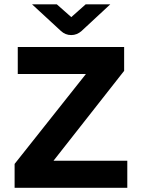

<svg xmlns="http://www.w3.org/2000/svg" viewBox="-20 -891 672 911"><path d="M49.3 0V-113.2L387.6 -539.8H64.3V-668H569V-554.8L233.8 -128.2H584V0ZM317.9 -724.6Q290 -724.6 269 -744.1L131.9 -870.6H249.4L318.2 -809.8L386.7 -870.6H503.4L367.1 -744.1Q345.3 -724.6 317.9 -724.6Z"/></svg>

Font: Atkinson Hyperlegible Mono ExtraLight
Style: Regular
Weight: 200
Monospace: yes
Designer: Elliott Scott, Megan Eiswerth, Linus Boman, Theodore Petrosky, Letters from Sweden
Foundry: Applied Design Works, Letters from Sweden
Version: Version 2.001